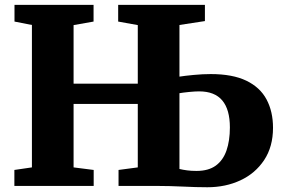

<svg xmlns="http://www.w3.org/2000/svg" viewBox="-20 -763 1164 788"><path d="M831 5.5Q807.5 5.5 782.8 4.8Q758 4 732 2.8Q706 1.5 677.8 0.8Q649.5 0 618.5 0H466.5V-65.5L545.5 -76V-336.5H282V-76L364.5 -65.5V0H39V-65.5L111 -76V-660.5L39.5 -674.5V-743H364V-674.5L282 -660V-419.5H545.5V-660L465 -674.5V-743H821V-676.5L716.5 -660.5V-448.5Q738.5 -452 775.2 -455.5Q812 -459 845 -459Q934.5 -459 991 -431.8Q1047.5 -404.5 1074 -354.8Q1100.5 -305 1100.5 -238.5Q1100.5 -161 1064.2 -106.2Q1028 -51.5 967 -23Q906 5.5 831 5.5ZM786.5 -61.5Q835.5 -61.5 865.5 -83.2Q895.5 -105 909.5 -145.2Q923.5 -185.5 923.5 -240Q923.5 -313.5 892.2 -350.8Q861 -388 797 -388Q780.5 -388 755.5 -385.5Q730.5 -383 716.5 -380.5V-69.5Q731 -66 748 -63.8Q765 -61.5 786.5 -61.5Z"/></svg>

Font: Merriweather 20pt Black
Style: Regular
Weight: 900
Version: Version 2.100